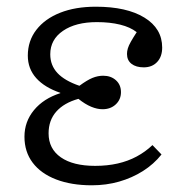

<svg xmlns="http://www.w3.org/2000/svg" viewBox="-20 -539 549 573"><path d="M254 14Q193 14 147.5 -3.5Q102 -21 77.5 -53.5Q53 -86 53 -131Q53 -176 81.5 -210.5Q110 -245 160 -261V-262Q113 -278 88 -306Q63 -334 63 -373Q63 -417 88.5 -450Q114 -483 159.5 -501Q205 -519 266 -519Q358 -519 411 -486.5Q464 -454 464 -397Q464 -370 449 -354Q434 -338 409 -338Q386 -338 372.5 -348.5Q359 -359 359 -378Q359 -386 361.5 -394.5Q364 -403 370.5 -414.5Q377 -426 388 -443Q369 -458 338.5 -465.5Q308 -473 269 -473Q206 -473 168 -447Q130 -421 130 -377Q130 -344 151.5 -321Q173 -298 217 -283Q240 -300 256 -306.5Q272 -313 288 -313Q311 -313 326 -299.5Q341 -286 341 -264Q341 -242 325.5 -227.5Q310 -213 286 -213Q270 -213 252 -220.5Q234 -228 214 -244Q171 -232 148 -206Q125 -180 125 -141Q125 -95 161.5 -69.5Q198 -44 264 -44Q300 -44 331 -51Q362 -58 388 -72Q414 -86 435 -106L462 -78Q439 -49 406.5 -28.5Q374 -8 335.5 3Q297 14 254 14Z"/></svg>

Font: Literata 18pt Light
Style: Regular
Weight: 300
Designer: Latin by Veronika Burian and Jose Scaglione. Greek by Irene Vlachou. Cyrillic by Vera Evstafieva.
Foundry: TypeTogether
Version: Version 3.103;gftools[0.9.29]